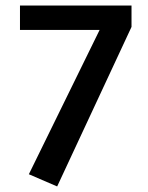

<svg xmlns="http://www.w3.org/2000/svg" viewBox="-20 -650 535 692"><path d="M454 -630V-553L186 22L84 -22L339 -542H52V-630Z"/></svg>

Font: Mukta SemiBold
Style: Regular
Weight: 600
Designer: Girish Dalvi and Yashodeep Gholap
Foundry: Ek Type
Version: Version 2.538;PS 1.002;hotconv 16.6.51;makeotf.lib2.5.65220;